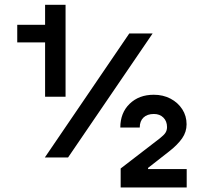

<svg xmlns="http://www.w3.org/2000/svg" viewBox="-20 -766 872 815"><path d="M492.2 29.8V-50.8L657.7 -178.2Q675.8 -192.4 682.4 -202.6Q689 -212.9 689 -226.6Q689 -251.5 673.6 -266.8Q658.2 -282.2 633.3 -282.2Q605 -282.2 589.1 -267.1Q573.2 -252 573.2 -224.6H490.7Q490.7 -287.1 530.3 -325.4Q569.8 -363.8 632.8 -363.8Q672.4 -363.8 703.9 -347.2Q735.4 -330.6 753.7 -302.2Q772 -273.9 772 -238.3Q772 -206.1 753.2 -179Q734.4 -151.9 698.2 -123.5L608.4 -53.2V-48.3H772.5V29.8ZM53.2 -585.9V-660.6H171.4V-745.6H258.3V-355.5H171.4V-585.9ZM269 -97.7H170.4L528.8 -624H627.9Z"/></svg>

Font: Estedad-FD ExtraBold
Style: Regular
Weight: 800
Designer: Amin Abedi
Version: Version 7.3